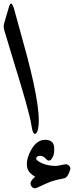

<svg xmlns="http://www.w3.org/2000/svg" viewBox="-72 -729 403 1046"><path d="M-23 -692Q-10 -735 7 -672L74 -428Q161 -100 132 -15Q125 3 116 0Q105 -3 99 -48Q93 -86 68.5 -173.5Q44 -261 2 -396L-48 -562Q-55 -583 -49 -603ZM279 242Q228 252 206 260Q184 268 129 294Q112 302 100 287Q82 264 120 234Q88 216 79 193Q64 149 97 89Q130 28 182 33Q219 36 223 72Q224 90 222.5 102.5Q221 115 217 123Q208 140 205 142Q192 152 179 137Q165 121 150 120Q134 119 127 128Q122 137 130 144Q166 173 229 175Q240 175 258 171Q268 169 275 167.5Q282 166 287 166Q298 166 306 176Q313 185 311 194Q298 237 279 242Z"/></svg>

Font: Amiri
Style: Bold Italic
Weight: 700
Italic angle: 10°
Designer: Khaled Hosny
Version: Version 0.113